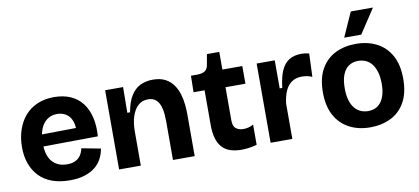

<svg xmlns="http://www.w3.org/2000/svg" viewBox="-70 -996 2737 1253"><g transform="rotate(-10 1298.5 -369.5)"><path d="M306 14Q239 14 188.5 -4.5Q138 -23 104 -58Q70 -93 52 -142Q34 -191 34 -253Q34 -314 51.5 -366.5Q69 -419 102 -457.5Q135 -496 184 -517.5Q233 -539 295 -539Q356 -539 403 -519Q450 -499 481 -459.5Q512 -420 525.5 -364Q539 -308 534 -237L127 -233V-312L446 -316L401 -275Q407 -326 394.5 -360Q382 -394 356 -410.5Q330 -427 297 -427Q258 -427 230 -406.5Q202 -386 187 -348Q172 -310 172 -256Q172 -172 208 -132Q244 -92 305 -92Q334 -92 353 -99.5Q372 -107 384.5 -119.5Q397 -132 404 -147.5Q411 -163 414 -179L540 -155Q534 -119 517.5 -88Q501 -57 472.5 -34.5Q444 -12 403 1Q362 14 306 14Z M633 0V-312V-525H752L750 -355H768Q780 -422 805 -462.5Q830 -503 867 -521Q904 -539 951 -539Q1000 -539 1033 -521.5Q1066 -504 1086 -475.5Q1106 -447 1116.5 -412.5Q1127 -378 1130.5 -342.5Q1134 -307 1134 -276V0H990V-260Q990 -278 988 -304.5Q986 -331 977.5 -357Q969 -383 950 -400.5Q931 -418 897 -418Q858 -418 831.5 -393.5Q805 -369 791 -326Q777 -283 777 -226V0Z M1443 12Q1399 12 1366.5 0.5Q1334 -11 1313 -35.5Q1292 -60 1282 -96.5Q1272 -133 1272 -181V-412H1199L1201 -521H1245Q1280 -522 1296.5 -535Q1313 -548 1317 -579L1328 -642H1410V-525H1542V-408H1410V-188Q1410 -148 1430 -133.5Q1450 -119 1478 -119Q1496 -119 1513.5 -123.5Q1531 -128 1545 -137V-3Q1514 6 1488.5 9Q1463 12 1443 12Z M1637 0V-258V-525H1757V-339H1774Q1782 -409 1801 -452.5Q1820 -496 1853.5 -516.5Q1887 -537 1936 -537Q1947 -537 1959 -535.5Q1971 -534 1986 -530L1980 -376Q1963 -384 1945 -387Q1927 -390 1912 -390Q1874 -390 1846.5 -372Q1819 -354 1803 -319Q1787 -284 1781 -234V0Z M2296 14Q2218 14 2158 -17.5Q2098 -49 2064 -110.5Q2030 -172 2030 -264Q2030 -357 2064.5 -418Q2099 -479 2159 -509Q2219 -539 2296 -539Q2374 -539 2434 -508Q2494 -477 2528 -415.5Q2562 -354 2562 -262Q2562 -168 2527.5 -106.5Q2493 -45 2432.5 -15.5Q2372 14 2296 14ZM2300 -93Q2325 -93 2346 -101.5Q2367 -110 2383 -129Q2399 -148 2408.5 -179Q2418 -210 2418 -254Q2418 -301 2407.5 -334Q2397 -367 2380 -387.5Q2363 -408 2340 -417.5Q2317 -427 2292 -427Q2268 -427 2247 -418.5Q2226 -410 2210 -391.5Q2194 -373 2184.5 -342Q2175 -311 2175 -265Q2175 -219 2185 -186Q2195 -153 2212.5 -132.5Q2230 -112 2252.5 -102.5Q2275 -93 2300 -93ZM2342 -592H2229L2301 -753H2448Z"/></g></svg>

Font: Bricolage Grotesque 18pt
Style: Bold
Weight: 700
Designer: Mathieu Triay
Foundry: Atelier Triay
Version: Version 1.000;gftools[0.9.30]